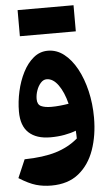

<svg xmlns="http://www.w3.org/2000/svg" viewBox="-66 -782 632 1112"><g transform="rotate(-5 250.5 -225.5)"><path d="M187 289.1Q139.6 289.1 98.1 277.1Q56.6 265.1 0 229.5L45.4 124Q154.8 122.1 228.5 99.6Q302.2 77.1 356.9 30.3Q356.9 19 356.4 8.1Q356 -2.9 355 -15.1Q325.2 -3.4 287.4 3.4Q249.5 10.3 206.1 10.3Q124.5 10.3 80.6 -30.3Q36.6 -70.8 36.6 -153.8Q36.6 -211.9 49.8 -271.2Q63 -330.6 88.4 -380.4Q113.8 -430.2 150.4 -460.4Q187 -490.7 233.9 -490.7Q284.7 -490.7 327.1 -457.8Q369.6 -424.8 400.9 -367.4Q432.1 -310.1 449.5 -236.3Q466.8 -162.6 466.8 -81.5Q466.8 21 437.3 105.2Q407.7 189.5 345.9 239.3Q284.2 289.1 187 289.1ZM327.1 -174.3Q310.1 -242.7 279.8 -284.7Q249.5 -326.7 212.4 -326.7Q193.4 -326.7 178 -309.6Q162.6 -292.5 153.8 -267.3Q145 -242.2 145 -217.3Q145 -185.5 166.7 -175.3Q188.5 -165 226.6 -165Q251 -165 277.8 -167.7Q304.7 -170.4 327.1 -174.3ZM80.1 -588.4V-740.2H405.3V-588.4Z"/></g></svg>

Font: Pinar-DS3-FD ExtraBold
Style: Regular
Weight: 800
Designer: Amin Abedi
Version: Version 3.000